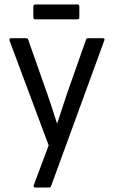

<svg xmlns="http://www.w3.org/2000/svg" viewBox="-20 -659 511 864"><path d="M138 185Q134 185 132 181.5Q130 178 132 174L199 -5L23 -476Q20 -487 30 -487H97Q106 -487 107 -480L193 -236Q204 -205 215 -171Q226 -137 236 -105H238Q248 -137 259.5 -171Q271 -205 281 -236L367 -480Q368 -487 377 -487H442Q454 -487 449 -476L210 178Q207 185 200 185ZM139 -572Q130 -572 130 -581V-629Q130 -639 139 -639H328Q337 -639 337 -629V-581Q337 -572 328 -572Z"/></svg>

Font: Sofia Sans Semi Condensed
Style: Regular
Weight: 400
Designer: Botio Nikoltchev, Ani Petrova
Foundry: lettersoup
Version: Version 4.100; ttfautohint (v1.8.4.7-5d5b)